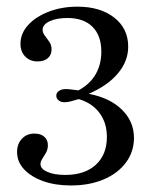

<svg xmlns="http://www.w3.org/2000/svg" viewBox="-20 -447 479 588"><path d="M196.8 121Q149.2 121 112.1 107.7Q75 94.4 53.6 71.4Q32.3 48.4 32.3 18.5Q32.3 -6.5 47.2 -22.2Q62.1 -37.9 85.5 -37.9Q104.8 -37.9 115.7 -28.2Q126.6 -18.5 126.6 -2.4Q126.6 10.5 121 20.6Q115.3 30.6 109.7 39.1Q104 47.6 104 55.6Q104 70.2 125 79.4Q146 88.7 179.8 88.7Q239.5 88.7 273.4 57.7Q307.3 26.6 307.3 -27.4Q307.3 -71 284.7 -101.2Q262.1 -131.5 221 -143.5Q205.6 -138.7 195.6 -136.3Q185.5 -133.9 177.4 -133.9Q166.9 -133.9 159.7 -139.5Q152.4 -145.2 152.4 -154Q152.4 -162.9 160.5 -168.5Q168.5 -174.2 181.5 -174.2Q188.7 -174.2 198 -173Q207.3 -171.8 220.2 -170.2Q254.8 -188.7 272.6 -219Q290.3 -249.2 290.3 -288.7Q290.3 -337.9 263.3 -364.9Q236.3 -391.9 186.3 -391.9Q153.2 -391.9 131.9 -381.9Q110.5 -371.8 110.5 -355.6Q110.5 -346.8 117.3 -337.9Q124.2 -329 131 -319Q137.9 -308.9 137.9 -295.2Q137.9 -279 126.6 -269Q115.3 -258.9 95.2 -258.9Q71.8 -258.9 57.3 -273.8Q42.7 -288.7 42.7 -312.9Q42.7 -344.4 66.1 -370.2Q89.5 -396 129.4 -411.3Q169.4 -426.6 216.9 -426.6Q287.1 -426.6 329.8 -393.1Q372.6 -359.7 372.6 -304Q372.6 -259.7 341.1 -222.2Q309.7 -184.7 251.6 -159.7Q316.1 -147.6 353.2 -111.3Q390.3 -75 390.3 -25Q390.3 17.7 365.7 50.8Q341.1 83.9 297.6 102.4Q254 121 196.8 121Z"/></svg>

Font: Playfair
Style: Regular
Weight: 400
Designer: Claus Eggers Sørensen
Foundry: Claus Eggers Sørensen
Version: Version 2.001;gftools[0.9.30]